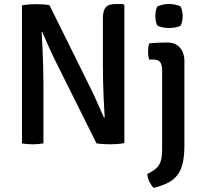

<svg xmlns="http://www.w3.org/2000/svg" viewBox="-20 -708 1004 948"><path d="M88.5 -681.5Q102 -684.5 123 -686Q144 -687.5 156.5 -687.5Q169.5 -687.5 188.2 -686.5Q207 -685.5 224 -683L194.5 -550.5L185.5 -549Q188 -513 190 -468.5Q192 -424 193.2 -378.8Q194.5 -333.5 194.5 -296V0Q180.5 2.5 167 3.5Q153.5 4.5 142 4.5Q131.5 4.5 116.8 3.5Q102 2.5 88.5 0ZM252 -410.5Q233.5 -448 218 -483.2Q202.5 -518.5 189 -549.5L136 -613.5L224 -683L427 -273Q446.5 -233 463.2 -195.2Q480 -157.5 493.5 -127L550.5 -67L456.5 0ZM594 -682V-1.5Q580 1.5 559.8 3Q539.5 4.5 524.5 4.5Q510 4.5 492 3.5Q474 2.5 456.5 0L488 -126.5L497 -128Q494 -169 492 -215.8Q490 -262.5 489 -307Q488 -351.5 488 -386V-617Q488 -655 501.8 -671.5Q515.5 -688 550 -688H587.5ZM890.5 13Q890.5 74.5 877.2 115.2Q864 156 831.2 180.8Q798.5 205.5 738.5 219.5Q727.5 209 718.5 190.5Q709.5 172 707 151Q735.5 137.5 751.5 123Q767.5 108.5 774 86.5Q780.5 64.5 780.5 28V-361.5Q780.5 -387.5 771 -400.8Q761.5 -414 736.5 -414H716Q711 -433 711 -453Q711 -462.5 712.2 -472.8Q713.5 -483 716 -493.5Q737 -496 758.5 -497Q780 -498 793 -498H807.5Q846 -498 868.2 -473Q890.5 -448 890.5 -404.5ZM747 -629Q747 -655 756.5 -675.5Q766.5 -681 782.8 -684.8Q799 -688.5 814.5 -688.5Q829 -688.5 846.5 -684.8Q864 -681 872.5 -675.5Q876.5 -666 879.2 -653Q882 -640 882 -629Q882 -603 872.5 -582Q864.5 -576.5 846.8 -573Q829 -569.5 814.5 -569.5Q799 -569.5 782.2 -573Q765.5 -576.5 756.5 -582Q747 -603 747 -629Z"/></svg>

Font: Signika Negative Medium
Style: Regular
Weight: 500
Designer: Anna Giedry
Foundry: Anna Giedry
Version: Version 2.001